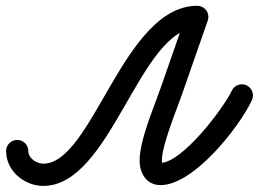

<svg xmlns="http://www.w3.org/2000/svg" viewBox="-58 -586 872 647"><path d="M0 -114.5C-20.7 -114.5 -37.5 -97.7 -37.5 -77C-37.5 -10.7 23.6 40.5 87.9 40.5C317.3 40.5 411.5 -491.5 606.7 -491.5C627.4 -491.5 644.2 -508.3 644.2 -529C644.2 -549.7 627.4 -566.5 606.7 -566.5C606.7 -566.5 606.7 -566.5 606.7 -566.5C357.2 -566.5 254.3 -34.5 87.9 -34.5C65.1 -34.5 37.5 -52.5 37.5 -77C37.5 -97.7 20.7 -114.5 0 -114.5ZM571.2 -541.3C571.2 -541.3 571.2 -541.3 571.2 -541.3C541.9 -457.3 512.6 -373.3 483.3 -289.4C460.5 -223.9 412.5 -114.1 412.5 -44.6C412.5 -1.8 435.9 37.8 483.1 37.8C595.4 37.8 749.1 -158.8 791 -248.6C799.7 -267.4 791.6 -289.7 772.8 -298.5C754.1 -307.2 731.8 -299.1 723 -280.3C695.5 -221.4 555.8 -37.2 483.1 -37.2C482.8 -37.2 484.9 -36.6 485.4 -36.4C486.9 -35.6 488.1 -34.6 489.1 -33.2C489.3 -32.9 488.8 -33.9 488.6 -34.3C487.7 -37.6 487.5 -41.2 487.5 -44.6C487.5 -96.9 536.4 -213.8 554.1 -264.6C583.4 -348.6 612.8 -432.6 642.1 -516.6C648.9 -536.2 638.6 -557.5 619 -564.4C599.5 -571.2 578.1 -560.9 571.2 -541.3Z"/></svg>

Font: FRB American Cursive Extrabold
Style: Bold Italic
Weight: 800
Italic angle: -25°
Version: Version 2.0;Modular Font Editor K font №1